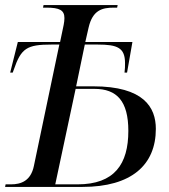

<svg xmlns="http://www.w3.org/2000/svg" viewBox="-41 -734 662 754"><path d="M-21 0H283C475 0 571 -86 571 -228C571 -312 524 -395 325 -395H258L292 -559H343C421 -559 450 -546 450 -486C450 -473 450 -464 448 -449H458L479 -569H294L307 -626C323 -695 361 -704 406 -704H419L421 -714H130L128 -704H141C193 -704 212 -694 212 -663C212 -655 211 -646 209 -636L195 -569H29L-1 -449H9L13 -460C42 -545 65 -559 161 -559H192L92 -82C80 -24 42 -10 2 -10H-19ZM263 -10H176L256 -385H330C418 -385 463 -337 463 -220C463 -90 409 -10 263 -10Z"/></svg>

Font: Noto Serif Display
Style: Italic
Weight: 400
Italic angle: -12°
Designer: Monotype Design Team
Foundry: Monotype Imaging Inc.
Version: Version 2.009